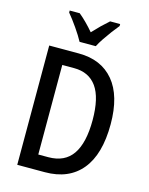

<svg xmlns="http://www.w3.org/2000/svg" viewBox="-136 -1025 862 1110"><g transform="rotate(15 295.0 -470.0)"><path d="M539 -366Q539 -186 462.5 -93Q386 0 243 0H78V-714H255Q390 -714 464.5 -625Q539 -536 539 -366ZM432 -362Q432 -496 386 -560.5Q340 -625 251 -625H180V-89H240Q338 -89 385 -157.5Q432 -226 432 -362ZM242 -780Q225 -812 195.5 -854.5Q166 -897 140 -928V-940H200Q221 -923 244.5 -899.5Q268 -876 290 -850Q316 -878 336.5 -898Q357 -918 382 -940H442V-928Q426 -909 406.5 -883Q387 -857 368.5 -829.5Q350 -802 339 -780Z"/></g></svg>

Font: Noto Sans Myanmar Condensed Medium
Style: Regular
Weight: 500
Width: 3
Designer: Monotype Design Team
Foundry: Monotype Imaging Inc.
Version: Version 2.107; ttfautohint (v1.8.4.7-5d5b)